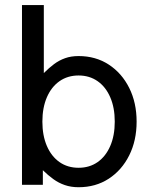

<svg xmlns="http://www.w3.org/2000/svg" viewBox="-20 -743 618 772"><path d="M150.4 -253.9Q150.4 -310.1 168.5 -351.8Q186.5 -393.6 219.2 -416.5Q252 -439.5 295.9 -439.5Q339.8 -439.5 372.6 -416.5Q405.3 -393.6 423.3 -351.8Q441.4 -310.1 441.4 -253.9Q441.4 -197.8 423.3 -156Q405.3 -114.3 372.6 -91.3Q339.8 -68.4 295.9 -68.4Q252 -68.4 219.2 -91.3Q186.5 -114.3 168.5 -156Q150.4 -197.8 150.4 -253.9ZM68.4 -82Q68.4 -57.1 68.4 -38.6Q68.4 -20 68.4 -10Q68.4 0 68.4 0H152.3V-58.6Q173.3 -38.1 194.6 -22.7Q215.8 -7.3 240.7 1.2Q265.6 9.8 295.9 9.8Q364.7 9.8 417.2 -24.4Q469.7 -58.6 499.5 -118.2Q529.3 -177.7 529.3 -253.9Q529.3 -330.1 499.5 -389.6Q469.7 -449.2 417.2 -483.4Q364.7 -517.6 295.9 -517.6Q265.6 -517.6 241.7 -509Q217.8 -500.5 197.5 -485.4Q177.2 -470.2 156.2 -449.2V-722.7H68.4Z"/></svg>

Font: Giphurs
Style: Regular
Weight: 400
Version: Version 2.010